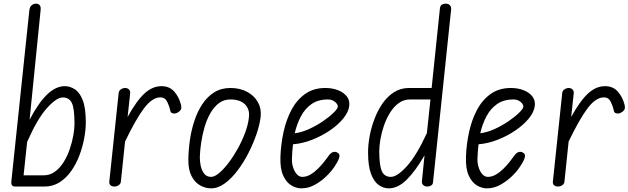

<svg xmlns="http://www.w3.org/2000/svg" viewBox="-20 -1024 3450 1054"><path d="M224.5 0H62Q51 0 46 -7Q41 -14 42 -25.5L141 -966.5Q143.5 -987 154.2 -995.5Q165 -1004 178 -1004Q190.5 -1004 197.8 -995.5Q205 -987 203 -968.5L142.5 -367Q190.5 -458.5 238.2 -504.8Q286 -551 336 -551Q364 -551 390.5 -534.2Q417 -517.5 434 -474.5Q451 -431.5 451 -352.5Q451 -311.5 442 -263.5Q433 -215.5 415.2 -169Q397.5 -122.5 370.2 -84.2Q343 -46 306.8 -23Q270.5 0 224.5 0ZM219.5 -61.5Q254.5 -61.5 282 -81.8Q309.5 -102 329.8 -134.8Q350 -167.5 363 -205.8Q376 -244 382.5 -280.8Q389 -317.5 389 -344.5Q389 -428 374.5 -458.5Q360 -489 324.5 -489Q290.5 -489 238 -431Q185.5 -373 129 -245L109.5 -61.5Z M608 0Q594.5 0 586.5 -7.2Q578.5 -14.5 580 -27L631.5 -514Q632.5 -525.5 643.5 -533.2Q654.5 -541 667 -541Q679.5 -541 687.8 -533Q696 -525 694.5 -510.5L680.5 -382Q730 -471.5 773.5 -511.2Q817 -551 866.5 -551Q910.5 -551 936.8 -521Q963 -491 973.5 -449.5Q978 -429.5 971.8 -420.5Q965.5 -411.5 954 -405.5Q942 -399 929.8 -401.5Q917.5 -404 915.5 -413.5Q910 -440 898 -464.8Q886 -489.5 861 -489.5Q815.5 -489.5 770.5 -429.5Q725.5 -369.5 666.5 -247L643.5 -26.5Q642.5 -15 631.8 -7.5Q621 0 608 0Z M1139 10Q1108 10 1079 -6Q1050 -22 1031.8 -56.8Q1013.5 -91.5 1014 -147Q1014.5 -198.5 1022.2 -253.5Q1030 -308.5 1046.8 -359.8Q1063.5 -411 1090.5 -452Q1117.5 -493 1155.8 -517Q1194 -541 1244.5 -541Q1297 -541 1336 -520.2Q1375 -499.5 1395.2 -464.2Q1415.5 -429 1411 -384.5Q1406.5 -342.5 1389 -290.5Q1371.5 -238.5 1344.8 -185.8Q1318 -133 1284.5 -88.5Q1251 -44 1213.8 -17Q1176.5 10 1139 10ZM1139 -53Q1158 -53 1183.2 -74.2Q1208.5 -95.5 1235.2 -130.8Q1262 -166 1285.8 -209Q1309.5 -252 1326 -296.5Q1342.5 -341 1346.5 -380Q1352 -423.5 1325.2 -450.8Q1298.5 -478 1244.5 -478Q1208 -478 1180.8 -457Q1153.5 -436 1134 -401.2Q1114.5 -366.5 1102.5 -324.5Q1090.5 -282.5 1084.2 -240.2Q1078 -198 1077 -162.5Q1076.5 -139.5 1081.8 -114Q1087 -88.5 1100.8 -70.8Q1114.5 -53 1139 -53Z M1634.5 10Q1606.5 10 1579 -6.5Q1551.5 -23 1534.2 -61.2Q1517 -99.5 1519.5 -164.5Q1522 -232.5 1536.5 -299.2Q1551 -366 1580 -420.8Q1609 -475.5 1655 -508.2Q1701 -541 1766 -541Q1804.5 -541 1835.2 -529Q1866 -517 1883.2 -495.5Q1900.5 -474 1897.5 -444.5Q1894 -410 1865 -374.2Q1836 -338.5 1790.8 -307.8Q1745.5 -277 1692.8 -256.5Q1640 -236 1588.5 -232Q1586 -211.5 1584.5 -191Q1583 -170.5 1582.5 -151Q1582 -127 1589.2 -104.5Q1596.5 -82 1609.5 -67.5Q1622.5 -53 1639.5 -53Q1662.5 -53 1684.8 -66.2Q1707 -79.5 1726.5 -99Q1746 -118.5 1761 -138Q1776 -157.5 1785 -170Q1798 -187.5 1811.2 -190Q1824.5 -192.5 1835.5 -184Q1842.5 -179.5 1843.5 -171Q1844.5 -162.5 1838.5 -148.2Q1832.5 -134 1818 -112Q1803.5 -88.5 1775.2 -60Q1747 -31.5 1710.5 -10.8Q1674 10 1634.5 10ZM1598 -292.5Q1635.5 -297 1676.2 -315.5Q1717 -334 1752.5 -358.2Q1788 -382.5 1810.5 -404.5Q1833 -426.5 1834.5 -437.5Q1835.5 -450.5 1819.8 -464.2Q1804 -478 1780 -478Q1726.5 -478 1690.2 -452.8Q1654 -427.5 1631.8 -385.2Q1609.5 -343 1598 -292.5Z M2113.5 10Q2085.5 10 2059.5 -8Q2033.5 -26 2017 -69Q2000.5 -112 2000.5 -187.5Q2000.5 -228.5 2009.2 -276.5Q2018 -324.5 2035.8 -371.2Q2053.5 -418 2080.2 -456.5Q2107 -495 2143.2 -518Q2179.5 -541 2225.5 -541H2349.5L2395 -978Q2396.5 -992.5 2405.2 -998.2Q2414 -1004 2426.5 -1004Q2440.5 -1004 2449.2 -995.8Q2458 -987.5 2456.5 -972L2357 -22.5Q2356 -11.5 2347 -5.8Q2338 0 2326 0Q2312 0 2303.5 -7.8Q2295 -15.5 2296 -28L2310.5 -171.5Q2260.5 -85 2212.5 -37.5Q2164.5 10 2113.5 10ZM2125.5 -53Q2160 -53 2213 -111Q2266 -169 2323.5 -293.5L2343 -478H2231Q2196 -478 2168.5 -457.8Q2141 -437.5 2120.8 -404.8Q2100.5 -372 2087.5 -334Q2074.5 -296 2068.2 -259.2Q2062 -222.5 2062 -195Q2062 -116.5 2076 -84.8Q2090 -53 2125.5 -53Z M2653 10Q2625 10 2597.5 -6.5Q2570 -23 2552.8 -61.2Q2535.5 -99.5 2538 -164.5Q2540.5 -232.5 2555 -299.2Q2569.5 -366 2598.5 -420.8Q2627.5 -475.5 2673.5 -508.2Q2719.5 -541 2784.5 -541Q2823 -541 2853.8 -529Q2884.5 -517 2901.8 -495.5Q2919 -474 2916 -444.5Q2912.5 -410 2883.5 -374.2Q2854.5 -338.5 2809.2 -307.8Q2764 -277 2711.2 -256.5Q2658.5 -236 2607 -232Q2604.5 -211.5 2603 -191Q2601.5 -170.5 2601 -151Q2600.5 -127 2607.8 -104.5Q2615 -82 2628 -67.5Q2641 -53 2658 -53Q2681 -53 2703.2 -66.2Q2725.5 -79.5 2745 -99Q2764.5 -118.5 2779.5 -138Q2794.5 -157.5 2803.5 -170Q2816.5 -187.5 2829.8 -190Q2843 -192.5 2854 -184Q2861 -179.5 2862 -171Q2863 -162.5 2857 -148.2Q2851 -134 2836.5 -112Q2822 -88.5 2793.8 -60Q2765.5 -31.5 2729 -10.8Q2692.5 10 2653 10ZM2616.5 -292.5Q2654 -297 2694.8 -315.5Q2735.5 -334 2771 -358.2Q2806.5 -382.5 2829 -404.5Q2851.5 -426.5 2853 -437.5Q2854 -450.5 2838.2 -464.2Q2822.5 -478 2798.5 -478Q2745 -478 2708.8 -452.8Q2672.5 -427.5 2650.2 -385.2Q2628 -343 2616.5 -292.5Z M3043 0Q3029.5 0 3021.5 -7.2Q3013.5 -14.5 3015 -27L3066.5 -514Q3067.5 -525.5 3078.5 -533.2Q3089.5 -541 3102 -541Q3114.5 -541 3122.8 -533Q3131 -525 3129.5 -510.5L3115.5 -382Q3165 -471.5 3208.5 -511.2Q3252 -551 3301.5 -551Q3345.5 -551 3371.8 -521Q3398 -491 3408.5 -449.5Q3413 -429.5 3406.8 -420.5Q3400.5 -411.5 3389 -405.5Q3377 -399 3364.8 -401.5Q3352.5 -404 3350.5 -413.5Q3345 -440 3333 -464.8Q3321 -489.5 3296 -489.5Q3250.5 -489.5 3205.5 -429.5Q3160.5 -369.5 3101.5 -247L3078.5 -26.5Q3077.5 -15 3066.8 -7.5Q3056 0 3043 0Z"/></svg>

Font: Edu NSW ACT Hand
Style: Regular
Weight: 400
Designer: Tina and Corey Anderson, Eben Sorkin, Mirko Velimirovic
Foundry: Sorkin Type Co.
Version: Version 2.000